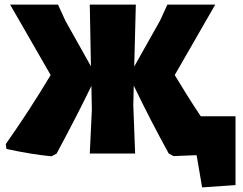

<svg xmlns="http://www.w3.org/2000/svg" viewBox="-20 -667 1056 834"><path d="M8 -20C77 -5 142 6 204 12L226 0C292 -123 342 -221 377 -294L379 -190L370 0H567L559 -210L561 -295C612 -189 663 -91 713 0L734 11L834 7L858 147L1003 137V-162H852C811 -223 774 -283 739 -341L915 -647H707L675 -577L563 -378L570 -647H370L375 -379L264 -577L232 -647H24L200 -341C141 -242 76 -142 5 -41Z"/></svg>

Font: Luna Sans Black
Style: Regular
Weight: 900
Designer: Juan Pablo del Peral
Foundry: Huerta Tipografica
Version: Version 2.001; ttfautohint (v1.5)